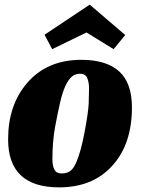

<svg xmlns="http://www.w3.org/2000/svg" viewBox="-20 -788 631 828"><path d="M235 20Q15 20 15 -187Q15 -334 96 -429Q182 -530 331 -530Q439 -530 494 -480Q549 -430 549 -325Q549 -165 463 -72Q379 20 235 20ZM206 -100Q206 -74 214.5 -57Q223 -40 246 -40Q269 -40 283.5 -51Q298 -62 309 -88Q329 -134 345 -219.5Q361 -305 362.5 -342Q364 -379 364 -406.5Q364 -434 356 -452Q348 -470 325.5 -470Q303 -470 288 -456Q273 -442 261 -415Q249 -388 239.5 -347.5Q230 -307 218 -243Q206 -179 206 -100ZM172 -638 367 -768 520 -637 470 -576 353 -648 205 -576Z"/></svg>

Font: Sansita One
Style: Regular
Weight: 400
Version: Version 1.002